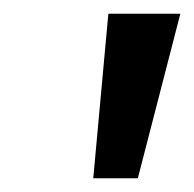

<svg xmlns="http://www.w3.org/2000/svg" viewBox="-20 -720 283 280"><path d="M116 -460H181L243 -700H138Z"/></svg>

Font: Scada
Style: Italic
Weight: 400
Designer: Jovanny Lemonad
Foundry: Jovanny Lemonad
Version: Version 3.005